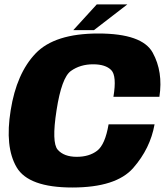

<svg xmlns="http://www.w3.org/2000/svg" viewBox="-20 -830 746 854"><path d="M301.5 4Q496.5 4 572.5 -82.8Q648.5 -169.5 667.5 -277H463Q447.5 -186.5 412 -159.5Q376.5 -132.5 321.5 -132.5Q264.5 -132.5 236.8 -164Q209 -195.5 231.5 -339.5Q254 -485 295.5 -514.5Q337 -544 394 -544Q449.5 -544 474.8 -518.2Q500 -492.5 484.5 -399.5H689Q706 -510.5 659.2 -595.8Q612.5 -681 417 -681Q223 -681 138.2 -592.2Q53.5 -503.5 27.5 -339.5Q1 -176.5 53.8 -86.2Q106.5 4 301.5 4ZM306 -696H398L546.5 -810.5H410.5Z"/></svg>

Font: Anybody UltraCondensed Thin ExtraBold
Style: Italic
Weight: 800
Italic angle: -10°
Version: Version 1.111